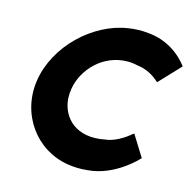

<svg xmlns="http://www.w3.org/2000/svg" viewBox="-118 -947 1079 1072"><g transform="rotate(15 421.5 -411.5)"><path d="M78 -411C46 -208 177 -31 363 -1C398 5 438 7 481 2C635 -10 748 -134 749 -135L755 -141L679 -263L670 -257C670 -257 604 -197 534 -189H533C370 -155 281 -246 272 -355C271 -374 272 -393 275 -412C293 -527 397 -642 541 -642C561 -642 582 -639 603 -634H604C673 -626 721 -578 721 -578L728 -573L843 -695L839 -700C837 -702 762 -812 612 -825C571 -830 529 -828 493 -822C296 -792 110 -614 78 -411Z"/></g></svg>

Font: Rabbid Highway Sign IV
Style: BlkObl
Weight: 400
Foundry: Cannot Into Space Fonts
Version: Version 0.277